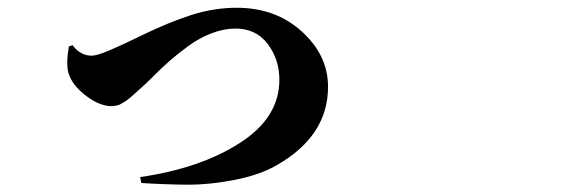

<svg xmlns="http://www.w3.org/2000/svg" viewBox="-20 -495 1540 505"><path d="M161.1 -373 170.9 -376Q191.4 -348.6 220.7 -348.6Q231.4 -348.6 250 -355.5Q279.3 -366.2 351.6 -401.4Q423.8 -436.5 483.4 -455.6Q543 -474.6 602.5 -474.6Q705.1 -474.6 773.9 -412.1Q842.8 -349.6 842.8 -266.6Q842.8 -137.7 708 -60.5Q664.1 -35.2 597.7 -22Q531.2 -8.8 470.7 -9.3Q410.2 -9.8 351.6 -13.7L348.6 -29.3Q505.9 -51.8 610.4 -118.7Q714.8 -185.5 714.8 -285.2Q714.8 -338.9 684.1 -379.4Q653.3 -419.9 599.6 -419.9Q569.3 -419.9 537.1 -407.7Q504.9 -395.5 476.1 -374.5Q447.3 -353.5 426.8 -335.4Q406.2 -317.4 383.8 -294.9Q361.3 -272.5 356.4 -268.6Q351.6 -264.6 343.3 -256.8Q335 -249 331.5 -246.1Q328.1 -243.2 321.3 -237.3Q314.5 -231.4 311 -229.5Q307.6 -227.5 302.2 -224.1Q296.9 -220.7 293 -219.2Q289.1 -217.8 283.7 -216.8Q278.3 -215.8 273.4 -215.8Q242.2 -215.8 206.1 -243.2Q169.9 -270.5 160.2 -302.7Q153.3 -326.2 161.1 -373Z"/></svg>

Font: Bpmf Zihi Serif Heavy
Style: Heavy
Weight: 900
Foundry: But Ko
Version: Version 1.320